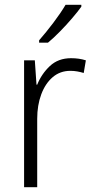

<svg xmlns="http://www.w3.org/2000/svg" viewBox="-20 -785 393 805"><path d="M278 -541Q312 -541 340 -532L331 -479Q318 -483 304 -485.5Q290 -488 275 -488Q232 -488 201 -461.5Q170 -435 153 -389.5Q136 -344 136 -287V0H81V-532H126L133 -430H136Q154 -475 189 -508Q224 -541 278 -541ZM321 -757Q306 -736 282 -708Q258 -680 231 -652.5Q204 -625 181 -606H144V-616Q173 -649 204 -690Q235 -731 255 -765H321Z"/></svg>

Font: Noto Sans Arabic UI SmCn Lt
Style: Regular
Weight: 300
Width: 4
Designer: Monotype Design Team, Nadine Chahine and Nizar Qandah
Foundry: Monotype Imaging Inc.
Version: Version 2.010; ttfautohint (v1.8.4.7-5d5b)